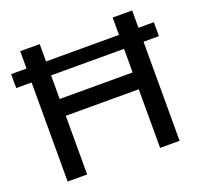

<svg xmlns="http://www.w3.org/2000/svg" viewBox="-133 -869 1050 1009"><g transform="rotate(-20 392.0 -364.5)"><path d="M79 0V-554H-7V-632H79V-729H188V-632H596V-729H705V-632H791V-554H705V0H596V-328H188V0ZM188 -422H596V-554H188Z"/></g></svg>

Font: Mona Sans Medium
Style: Regular
Weight: 500
Designer: Deni Anggara
Foundry: GitHub
Version: Version 2.000;Glyphs 3.2.3 (3260)